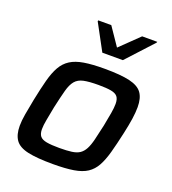

<svg xmlns="http://www.w3.org/2000/svg" viewBox="-135 -832 844 941"><g transform="rotate(20 287.5 -361.0)"><path d="M248 8Q164 8 116.5 -2.5Q69 -13 50 -40Q31 -67 31 -113Q31 -140 37 -174.5Q43 -209 52 -255Q65 -319 77 -364Q89 -409 106 -439Q123 -469 150.5 -486.5Q178 -504 220.5 -511Q263 -518 327 -518Q411 -518 458 -507Q505 -496 524 -469.5Q543 -443 543 -396Q543 -369 538 -334.5Q533 -300 523 -255Q509 -191 496.5 -146Q484 -101 467.5 -71Q451 -41 424.5 -23.5Q398 -6 355 1Q312 8 248 8ZM250 -77Q289 -77 314.5 -80.5Q340 -84 355.5 -94.5Q371 -105 381.5 -124.5Q392 -144 400 -176.5Q408 -209 418 -255Q426 -296 431 -325Q436 -354 436 -374Q436 -399 426 -411.5Q416 -424 392 -428.5Q368 -433 326 -433Q277 -433 249 -427Q221 -421 205.5 -402.5Q190 -384 180.5 -349Q171 -314 158 -255Q150 -213 144.5 -184Q139 -155 139 -135Q139 -111 149 -98.5Q159 -86 183.5 -81.5Q208 -77 250 -77ZM289 -588 215 -725 216 -730H284L348 -636L445 -730H524L522 -725L396 -588Z"/></g></svg>

Font: Saira Thin Medium
Style: Italic
Weight: 500
Italic angle: -12°
Version: Version 1.101